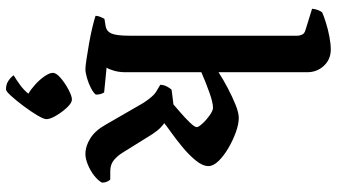

<svg xmlns="http://www.w3.org/2000/svg" viewBox="-256 -584 1099 626"><g transform="rotate(90 293.0 -270.5)"><path d="M205 0Q196 0 172.5 -3.5Q149 -7 120.5 -12Q92 -17 67.5 -23Q43 -29 31 -33Q31 -40 34.5 -48.5Q38 -57 41 -62L65 -66Q82 -69 89 -85.5Q96 -102 96 -146V-691Q96 -698 92.5 -706Q89 -714 79 -717L8 -739Q9 -751 13 -760Q17 -769 20 -772Q31 -777 53 -784Q75 -791 99 -795.5Q123 -800 141 -800Q173 -800 194 -777.5Q215 -755 215 -723V-434Q238 -449 266.5 -464Q295 -479 321 -489.5Q347 -500 364 -500Q384 -500 410.5 -490.5Q437 -481 462.5 -466Q488 -451 504.5 -434Q521 -417 521 -401Q521 -382 502.5 -359.5Q484 -337 458.5 -316Q433 -295 410.5 -279Q388 -263 381 -257Q386 -254 395.5 -245Q405 -236 417 -218L478 -120Q488 -104 502 -92.5Q516 -81 538 -81H565Q568 -78 571.5 -71Q575 -64 575 -54Q568 -41 552 -28.5Q536 -16 516.5 -8Q497 0 482 0Q456 0 430.5 -16Q405 -32 386 -66L315 -189Q294 -221 279.5 -230Q265 -239 256 -244Q256 -255 261.5 -265.5Q267 -276 272 -281L320 -287Q328 -294 346 -309.5Q364 -325 379 -340.5Q394 -356 394 -363Q394 -369 382 -382Q370 -395 355 -405.5Q340 -416 331 -416Q314 -416 280.5 -404Q247 -392 215 -378V-131Q215 -110 210 -93Q205 -76 200 -69L281 -61Q288 -50 288 -34Q282 -26 266.5 -18Q251 -10 233.5 -5Q216 0 205 0ZM271 259Q254 259 242 250.5Q230 242 225 234Q240 225 256.5 213Q273 201 285 186Q271 178 255 163.5Q239 149 228 133Q217 117 217 106Q217 95 234 80.5Q251 66 272 55Q293 44 304 44Q315 44 330 60Q345 76 356.5 95.5Q368 115 368 127Q368 136 355.5 157Q343 178 325 202Q307 226 292 242.5Q277 259 271 259Z"/></g></svg>

Font: Texturina SemiBold
Style: Regular
Weight: 600
Designer: Guillermo Torres Carreño
Foundry: Omnibus-Type
Version: Version 1.002; ttfautohint (v1.8.3)